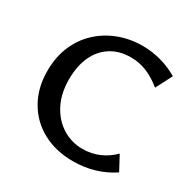

<svg xmlns="http://www.w3.org/2000/svg" viewBox="-154 -815 960 971"><g transform="rotate(30 326.0 -329.0)"><path d="M394 12Q293 12 216.5 -29.5Q140 -71 97 -146Q54 -221 54 -319Q54 -401 81.5 -465.5Q109 -530 158 -575.5Q207 -621 271.5 -645.5Q336 -670 410 -670Q464 -670 517 -655.5Q570 -641 617 -613L568 -518Q524 -554 480 -572Q436 -590 387 -590Q320 -590 271 -559Q222 -528 196 -471.5Q170 -415 170 -337Q170 -255 201.5 -194Q233 -133 286.5 -99.5Q340 -66 404 -66Q457 -66 502 -86Q547 -106 580 -140L625 -56Q574 -22 516 -5Q458 12 394 12Z"/></g></svg>

Font: Ysabeau SemiBold
Style: Regular
Weight: 600
Designer: Christian Thalmann (Catharsis Fonts)
Version: Version 2.000;gftools[0.9.27.dev2+g8671c4b]